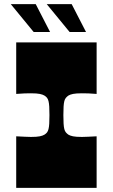

<svg xmlns="http://www.w3.org/2000/svg" viewBox="-20 -904 543 924"><path d="M58 0V-248Q81 -247 98.5 -246Q116 -245 129 -245Q157 -245 171.5 -248Q186 -251 194 -256Q202 -261 206.5 -267Q211 -273 213.5 -283Q216 -293 217 -309Q218 -325 218 -350Q218 -375 217 -391Q216 -407 213.5 -417Q211 -427 206.5 -433Q202 -439 194 -444Q186 -449 171.5 -452Q157 -455 129 -455Q116 -455 98.5 -454.5Q81 -454 58 -452V-700H445V-452Q423 -454 405.5 -454.5Q388 -455 374 -455Q346 -455 331.5 -452Q317 -449 309 -444Q302 -439 297 -433Q292 -427 289.5 -417Q287 -407 286 -391Q285 -375 285 -350Q285 -325 286 -309Q287 -293 289.5 -283Q292 -273 297 -267Q302 -261 309 -256Q317 -251 331.5 -248Q346 -245 374 -245Q388 -245 405.5 -246Q423 -247 445 -248V0ZM315 -750 205 -884H325L394 -750ZM142 -750 32 -884H152L221 -750Z"/></svg>

Font: Ojuju ExtraBold
Style: Regular
Weight: 800
Designer: Chisaokwu Joboson, Mirko Velimirovic
Foundry: Udi Foundry
Version: Version 1.000